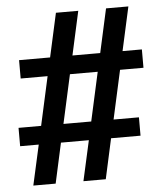

<svg xmlns="http://www.w3.org/2000/svg" viewBox="-51 -757 667 792"><g transform="rotate(-5 282.5 -361.0)"><path d="M55 -10 92 -176.5H15V-252.5H108.5L153 -454.5H41.5V-530.5H170L210 -712H302.5L262.5 -530.5H377.5L417.5 -712H510L470 -530.5H550V-454.5H453L408.5 -252.5H513.5V-176.5H391.5L355 -10H262.5L299.5 -176.5H184L147.5 -10ZM201 -252.5H316L360.5 -454.5H245.5Z"/></g></svg>

Font: Spline Sans Medium
Style: Regular
Weight: 500
Designer: Eben Sorkin, Mirko Velimirovic
Foundry: Sorkin Type
Version: Version 1.000; ttfautohint (v1.8.3)